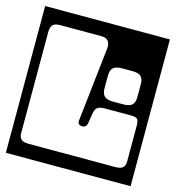

<svg xmlns="http://www.w3.org/2000/svg" viewBox="-116 -689 725 791"><g transform="rotate(15 246.0 -293.0)"><path d="M-20 -606H512V20H-20ZM61 -546Q37 -546 28.5 -536Q20 -526 20 -505V-73Q20 -59 28.5 -49.5Q37 -40 61 -40H431Q455 -40 463.5 -49.5Q472 -59 472 -73V-229Q472 -247 466.2 -254.5Q460.5 -262 438 -262H327Q307 -262 297.5 -256.2Q288 -250.5 284 -234L276 -185Q273 -167 255 -167Q234 -167 237 -189L272 -502Q276.5 -546 236 -546ZM352 -440Q326 -440 315 -429.8Q304 -419.5 304 -396V-342Q304 -319 315 -308.5Q326 -298 352 -298H396Q422.5 -298 433.2 -308.5Q444 -319 444 -342V-396Q444 -419.5 433.2 -429.8Q422.5 -440 396 -440Z"/></g></svg>

Font: Honk Rounded
Style: Regular
Weight: 400
Designer: Noopur Datye & Yesha Goshar
Foundry: Ek Type
Version: Version 1.000